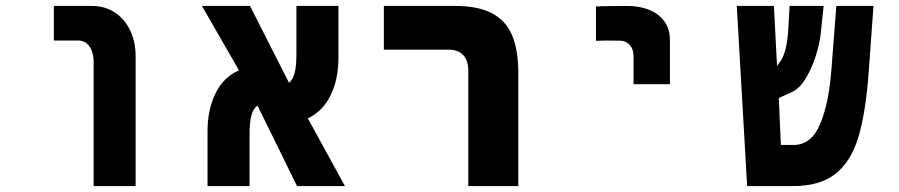

<svg xmlns="http://www.w3.org/2000/svg" viewBox="-20 -629 3040 649"><path d="M243.5 -492H162V-609H290Q334.5 -609 368.2 -586.8Q402 -564.5 420.2 -525.8Q438.5 -487 438.5 -439V0H296.5V-420.5Q296.5 -451.5 282.5 -471.8Q268.5 -492 243.5 -492Z M823.5 -172V0H681.5V-185Q681.5 -259.5 709 -314.5Q736.5 -369.5 788 -391L662.5 -609H825L957 -349Q970.5 -360 976.2 -383.5Q982 -407 982 -447V-609H1124V-434Q1124 -360.5 1097.2 -306.2Q1070.5 -252 1020.5 -229L1146 0H984L850.5 -272Q835.5 -262 829.5 -238Q823.5 -214 823.5 -172Z M1497 -461H1277.5V-609H1517Q1596 -609 1643.2 -584Q1690.5 -559 1711.2 -509.2Q1732 -459.5 1732 -382V0H1563V-389Q1563 -424.5 1545.8 -442.8Q1528.5 -461 1497 -461Z M2099.5 -609Q2082 -609 2043.2 -608.5Q2004.5 -608 1994.5 -607V-491Q2016.5 -492 2030.5 -492L2075 -491.5Q2095.5 -491.5 2108.5 -477.2Q2121.5 -463 2121.5 -440V-344.5H2244.5V-494Q2244.5 -531 2225.5 -557Q2206.5 -583 2173.8 -596Q2141 -609 2099.5 -609Z M2470.5 -609H2596L2606.5 -406L2618 -422Q2629 -437.5 2635.8 -465.5Q2642.5 -493.5 2644.5 -529L2649 -609H2764L2754 -513.5Q2750.5 -481.5 2737.5 -440.2Q2724.5 -399 2704 -364.8Q2683.5 -330.5 2659 -319L2612.5 -297.5L2619.5 -139H2662.5Q2721.5 -139 2751.5 -208Q2781.5 -277 2790.5 -396L2807 -609H2932.5L2916.5 -387Q2906.5 -250 2882 -167.2Q2857.5 -84.5 2805 -42.2Q2752.5 0 2661 0H2505.5Z"/></svg>

Font: JuliaMono Black
Style: Regular
Weight: 900
Monospace: yes
Designer: cormullion
Foundry: corm
Version: Version 0.054; ttfautohint (v1.8.4)